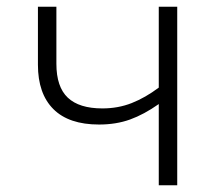

<svg xmlns="http://www.w3.org/2000/svg" viewBox="-20 -552 640 572"><path d="M453 -242Q409 -211 367.5 -196Q326 -181 275 -181Q185 -181 139 -227Q93 -273 93 -359V-532H148V-362Q148 -293 182 -261Q216 -229 285 -229Q332 -229 372.5 -245Q413 -261 453 -291V-532H508V0H453Z"/></svg>

Font: Noto Sans Mono UI Light
Style: Regular
Weight: 300
Monospace: yes
Designer: Monotype Design team
Foundry: Monotype Imaging Inc.
Version: Version 1.000